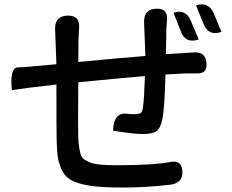

<svg xmlns="http://www.w3.org/2000/svg" viewBox="-20 -800 1040 861"><path d="M33 -395Q23 -497 61 -498Q76 -497 233 -512L227 -670Q226 -730 286 -730Q337 -730 335 -679L332 -627L331 -522Q495 -538 632 -549L626 -701Q625 -761 684 -761Q732 -761 729 -713L726 -669L724 -557Q825 -563 850 -565Q906 -569 906 -509Q906 -471 868 -471H819Q803 -470 722 -466Q718 -315 709 -270Q700 -225 682 -212Q664 -199 620 -199Q577 -199 487 -214Q489 -301 556 -289L576 -288Q603 -288 611 -293Q619 -298 622 -325Q626 -352 630 -459Q565 -454 331 -431Q329 -196 332 -164Q335 -132 340 -113Q346 -94 356 -86Q366 -79 385 -71Q414 -59 501 -59Q672 -59 746 -74Q799 -83 798 -24Q796 24 738 29Q631 41 532 41Q433 41 385 33Q338 26 307 12Q277 -2 261 -30Q246 -59 240 -91Q235 -124 234 -173Q233 -222 233 -421Q79 -404 33 -395ZM758 -743Q814 -761 836 -706L871 -623Q812 -603 791 -659L758 -743ZM859 -776Q916 -794 939 -739L973 -657Q915 -637 893 -692L859 -776Z"/></svg>

Font: Swei Half Moon CJK TC
Style: Medium
Weight: 500
Version: Version 2.125